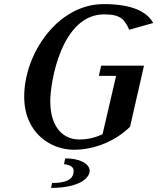

<svg xmlns="http://www.w3.org/2000/svg" viewBox="-20 -720 767 936"><path d="M234 172 229 196C370 196 417 146 417 113C417 78 369 52 298 52L292 80C325 85 339 94 339 114C339 164 283 172 234 172ZM473 -400 462 -350H546L480 -66C445 -49 407 -40 366 -40C291 -40 225 -96 225 -227C225 -317 278 -650 488 -650C572 -650 588 -622 610 -575L727 -608C695 -665 621 -700 485 -700C262 -700 98 -459 98 -249C98 -70 229 10 340 10C449 10 549 -38 614 -102L682 -400Z"/></svg>

Font: Pfennig
Style: BoldItalic
Weight: 700
Italic angle: -13°
Version: Version 20100423